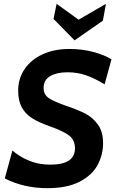

<svg xmlns="http://www.w3.org/2000/svg" viewBox="-20 -970 606 1004"><path d="M5 -37 45 -183Q81 -151 131.5 -130Q182 -109 243 -109Q372 -109 372 -194Q372 -237 342.5 -260.5Q313 -284 239 -310Q182 -330 147 -352.5Q112 -375 93.5 -409.5Q75 -444 75 -496Q75 -559 108.5 -608.5Q142 -658 202.5 -686Q263 -714 343 -714Q411 -714 469 -698Q527 -682 563 -660L527 -529Q472 -562 428 -577Q384 -592 333 -592Q277 -592 242.5 -572Q208 -552 208 -510Q208 -475 236 -456.5Q264 -438 325 -417Q387 -396 426 -376Q465 -356 492 -318.5Q519 -281 519 -221Q519 -161 490.5 -107.5Q462 -54 396.5 -20Q331 14 228 14Q105 14 5 -37ZM260 -871 276 -950 391 -867 534 -950 518 -862 370 -759Z"/></svg>

Font: Cabin
Style: Bold Italic
Weight: 700
Italic angle: -7°
Designer: Pablo Impallari
Foundry: Pablo Impallari. http://www.impallari.com Igino Marini. http://www.ikern.com
Version: Version 2.200